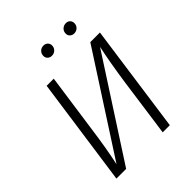

<svg xmlns="http://www.w3.org/2000/svg" viewBox="-237 -1006 1144 1144"><g transform="rotate(-45 335.0 -434.0)"><path d="M523 0H463L514 -366Q536 -518 559 -624L155 0H73L170 -685H230L178 -318Q158 -170 134 -60L538 -685H619ZM282 -824Q282 -843 294.5 -855.5Q307 -868 326 -868Q342 -868 352.5 -858Q363 -848 363 -832Q363 -814 350.5 -801.5Q338 -789 319 -789Q303 -789 292.5 -799Q282 -809 282 -824ZM470 -824Q470 -843 483 -855.5Q496 -868 515 -868Q531 -868 541 -858Q551 -848 551 -832Q551 -814 538.5 -801.5Q526 -789 507 -789Q491 -789 480.5 -799Q470 -809 470 -824Z"/></g></svg>

Font: FiraGO Light
Style: Italic
Weight: 300
Italic angle: -8°
Designer: bBox Type GmbH
Foundry: bBox Type GmbH
Version: Version 1.001